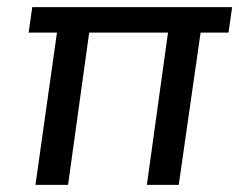

<svg xmlns="http://www.w3.org/2000/svg" viewBox="-20 -516 668 536"><path d="M79 0 139 -425H60L70 -496H628L618 -425H540L479 0H390L449 -425H229L170 0Z"/></svg>

Font: Host Grotesk
Style: Italic
Weight: 400
Italic angle: -8°
Designer: Doğukan Karapınar based on Poppins by Indian Type Foundry, Jonny Pinhorn
Foundry: Element Type
Version: Version 1.001; ttfautohint (v1.8.4.7-5d5b)